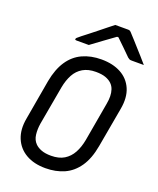

<svg xmlns="http://www.w3.org/2000/svg" viewBox="-172 -1048 961 1170"><g transform="rotate(20 308.0 -463.0)"><path d="M363 -720Q437 -720 489.5 -691.5Q542 -663 565.5 -608.5Q589 -554 575 -477L529 -219Q514 -134 477.5 -81Q441 -28 387.5 -4Q334 20 266 20Q192 20 140 -10Q88 -40 65 -95.5Q42 -151 56 -226L101 -484Q116 -565 151 -617.5Q186 -670 240 -695Q294 -720 363 -720ZM146 -225Q140 -187 144 -153Q148 -119 170 -97Q185 -82 210 -72.5Q235 -63 273 -63Q324 -63 357.5 -83.5Q391 -104 411 -140.5Q431 -177 440 -226L484 -477Q489 -504 488.5 -527Q488 -550 481.5 -569.5Q475 -589 461 -603Q445 -619 420 -628Q395 -637 357 -637Q307 -637 273 -617Q239 -597 219.5 -561Q200 -525 191 -477ZM369 -946Q379 -946 395 -946Q411 -946 427 -946Q443 -946 453 -946Q461 -946 466 -942.5Q471 -939 483 -925Q491 -917 506 -900Q521 -883 540 -862Q559 -841 579 -818.5Q599 -796 616 -776Q599 -776 577.5 -776Q556 -776 539 -776Q527 -776 523 -778Q519 -780 511 -786Q497 -801 466.5 -830Q436 -859 392 -902L442 -882Q426 -882 409.5 -882Q393 -882 377 -882L433 -903Q375 -861 333 -830.5Q291 -800 259 -776H180Q175 -776 172.5 -777Q170 -778 170 -779.5Q170 -781 170 -783Q170 -787 175 -791.5Q180 -796 197 -810Q212 -822 235 -839.5Q258 -857 283 -877.5Q308 -898 331 -916Q354 -934 369 -946Z"/></g></svg>

Font: Rec Mono Linear
Style: Italic
Weight: 400
Italic angle: -10°
Monospace: yes
Version: Version 1.085; ttfautohint (v1.8.4.7-5d5b)